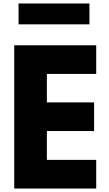

<svg xmlns="http://www.w3.org/2000/svg" viewBox="-20 -1086 628 1106"><path d="M86.9 -945.8V-1065.9H495.1V-945.8ZM62 0V-825.2H534.2V-660.2H250V-496.1H522V-331.1H250V-165H534.2V0Z"/></svg>

Font: Hussar Preview
Style: Bold
Weight: 700
Foundry: Cannot Into Space Fonts, PlusOne Fonts
Version: Version 2.29RC2 "Millennial"